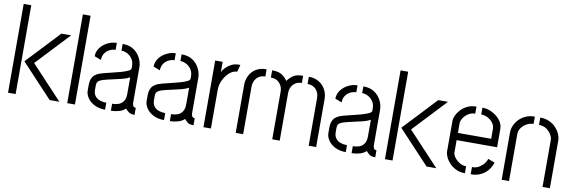

<svg xmlns="http://www.w3.org/2000/svg" viewBox="-51 -1099 4464 1495"><g transform="rotate(10 2181.0 -351.0)"><path d="M369 0 123 -263 369 -525H446L200 -263L446 0ZM40 0V-702H100V0Z M508 0V-702H569V0Z M807 -1Q758 -1 722 -19.5Q686 -38 667 -66.5Q648 -95 648 -123V-170Q648 -186 651.5 -202.5Q655 -219 665.5 -234.5Q676 -250 698 -262Q714 -270 744.5 -278.5Q775 -287 811 -295Q847 -303 879.5 -312.5Q912 -322 933.5 -332Q955 -342 955 -355V-372Q955 -405 939 -428.5Q923 -452 899.5 -464Q876 -476 853 -476V-529Q908 -529 943 -504.5Q978 -480 995.5 -443.5Q1013 -407 1013 -372V-90Q1013 -84 1017.5 -70.5Q1022 -57 1040 -57V-1Q1010 -1 994.5 -12Q979 -23 967 -38Q948 -19 916 -10Q884 -1 853 -1V-56Q878 -56 901.5 -63.5Q925 -71 940.5 -92.5Q956 -114 956 -152V-283Q933 -270 897.5 -261Q862 -252 824 -244Q786 -236 756 -227.5Q726 -219 714 -207Q703 -197 703 -171V-137Q704 -108 718.5 -90Q733 -72 756.5 -64Q780 -56 807 -56ZM708 -377 655 -397Q655 -434 677.5 -464Q700 -494 735 -511.5Q770 -529 807 -529V-474Q782 -474 759 -462Q736 -450 722 -428.5Q708 -407 708 -377Z M1273 -1Q1224 -1 1188 -19.5Q1152 -38 1133 -66.5Q1114 -95 1114 -123V-170Q1114 -186 1117.5 -202.5Q1121 -219 1131.5 -234.5Q1142 -250 1164 -262Q1180 -270 1210.5 -278.5Q1241 -287 1277 -295Q1313 -303 1345.5 -312.5Q1378 -322 1399.5 -332Q1421 -342 1421 -355V-372Q1421 -405 1405 -428.5Q1389 -452 1365.5 -464Q1342 -476 1319 -476V-529Q1374 -529 1409 -504.5Q1444 -480 1461.5 -443.5Q1479 -407 1479 -372V-90Q1479 -84 1483.5 -70.5Q1488 -57 1506 -57V-1Q1476 -1 1460.5 -12Q1445 -23 1433 -38Q1414 -19 1382 -10Q1350 -1 1319 -1V-56Q1344 -56 1367.5 -63.5Q1391 -71 1406.5 -92.5Q1422 -114 1422 -152V-283Q1399 -270 1363.5 -261Q1328 -252 1290 -244Q1252 -236 1222 -227.5Q1192 -219 1180 -207Q1169 -197 1169 -171V-137Q1170 -108 1184.5 -90Q1199 -72 1222.5 -64Q1246 -56 1273 -56ZM1174 -377 1121 -397Q1121 -434 1143.5 -464Q1166 -494 1201 -511.5Q1236 -529 1273 -529V-474Q1248 -474 1225 -462Q1202 -450 1188 -428.5Q1174 -407 1174 -377Z M1585 0V-527H1644V-446Q1652 -463 1669.5 -481.5Q1687 -500 1712.5 -513.5Q1738 -527 1768 -527Q1772 -527 1775.5 -527Q1779 -527 1784 -527L1769 -471Q1738 -471 1709.5 -446.5Q1681 -422 1662.5 -384.5Q1644 -347 1644 -307V0Z M2129 0V-377Q2129 -416 2104 -444Q2079 -472 2035 -472V-529Q2086 -529 2112.5 -511.5Q2139 -494 2158 -467Q2177 -494 2203.5 -511.5Q2230 -529 2280 -529V-472Q2237 -472 2212.5 -444Q2188 -416 2188 -377V0ZM1840 0V-385Q1840 -405 1847.5 -429.5Q1855 -454 1872.5 -477Q1890 -500 1919 -514.5Q1948 -529 1991 -529V-472Q1947 -472 1923 -443.5Q1899 -415 1899 -377V0ZM2417 0V-377Q2417 -418 2392.5 -445Q2368 -472 2325 -472V-529Q2366 -529 2395.5 -514Q2425 -499 2443 -476Q2461 -453 2468.5 -428Q2476 -403 2476 -385V0Z M2710 -1Q2661 -1 2625 -19.5Q2589 -38 2570 -66.5Q2551 -95 2551 -123V-170Q2551 -186 2554.5 -202.5Q2558 -219 2568.5 -234.5Q2579 -250 2601 -262Q2617 -270 2647.5 -278.5Q2678 -287 2714 -295Q2750 -303 2782.5 -312.5Q2815 -322 2836.5 -332Q2858 -342 2858 -355V-372Q2858 -405 2842 -428.5Q2826 -452 2802.5 -464Q2779 -476 2756 -476V-529Q2811 -529 2846 -504.5Q2881 -480 2898.5 -443.5Q2916 -407 2916 -372V-90Q2916 -84 2920.5 -70.5Q2925 -57 2943 -57V-1Q2913 -1 2897.5 -12Q2882 -23 2870 -38Q2851 -19 2819 -10Q2787 -1 2756 -1V-56Q2781 -56 2804.5 -63.5Q2828 -71 2843.5 -92.5Q2859 -114 2859 -152V-283Q2836 -270 2800.5 -261Q2765 -252 2727 -244Q2689 -236 2659 -227.5Q2629 -219 2617 -207Q2606 -197 2606 -171V-137Q2607 -108 2621.5 -90Q2636 -72 2659.5 -64Q2683 -56 2710 -56ZM2611 -377 2558 -397Q2558 -434 2580.5 -464Q2603 -494 2638 -511.5Q2673 -529 2710 -529V-474Q2685 -474 2662 -462Q2639 -450 2625 -428.5Q2611 -407 2611 -377Z M3349 0 3103 -263 3349 -525H3426L3180 -263L3426 0ZM3020 0V-702H3080V0Z M3652 0Q3612 0 3580.5 -15.5Q3549 -31 3528 -54Q3507 -77 3496.5 -101Q3486 -125 3486 -144V-385Q3486 -403 3496.5 -427Q3507 -451 3528 -474Q3549 -497 3580 -512Q3611 -527 3651 -527V-471Q3620 -471 3596 -455Q3572 -439 3558 -417Q3544 -395 3544 -377V-300H3807V-377Q3807 -404 3791 -425.5Q3775 -447 3750 -460Q3725 -473 3698 -473V-527Q3737 -527 3775 -508Q3813 -489 3838.5 -457.5Q3864 -426 3864 -386V-243H3544V-144Q3544 -128 3558.5 -107.5Q3573 -87 3598 -71Q3623 -55 3652 -55ZM3698 0V-57Q3731 -57 3754.5 -71.5Q3778 -86 3793 -105.5Q3808 -125 3812 -142L3865 -122Q3856 -90 3834 -62Q3812 -34 3777.5 -17Q3743 0 3698 0Z M3943 -377Q3943 -401 3954 -427.5Q3965 -454 3986.5 -477Q4008 -500 4039.5 -514.5Q4071 -529 4112 -529V-471Q4084 -471 4058.5 -457Q4033 -443 4017 -420.5Q4001 -398 4001 -372V0H3943ZM4266 -372Q4266 -390 4253 -413Q4240 -436 4215.5 -453.5Q4191 -471 4155 -471V-529Q4196 -529 4227.5 -514.5Q4259 -500 4280.5 -476.5Q4302 -453 4313 -426.5Q4324 -400 4324 -377V0H4266Z"/></g></svg>

Font: Stick No Bills Light
Style: Regular
Weight: 300
Version: Version 2.000